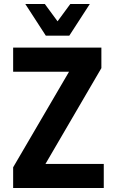

<svg xmlns="http://www.w3.org/2000/svg" viewBox="-20 -944 569 964"><path d="M46 0V-104L353 -629L359 -584H46V-705H489V-602L182 -76L176 -121H501V0ZM210 -765 107 -924H205L269 -837L333 -924H431L328 -765Z"/></svg>

Font: Nunito Sans 10pt Condensed ExtraBold
Style: Regular
Weight: 800
Width: 3
Designer: Vernon Adams
Foundry: Vernon Adams
Version: Version 3.101;gftools[0.9.27]